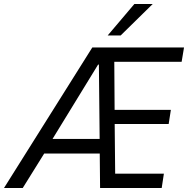

<svg xmlns="http://www.w3.org/2000/svg" viewBox="-60 -943 947 963"><path d="M-40 0 403 -705H863L851 -633H483L513 -671L515 -369L476 -392H797L786 -321H479L515 -345L518 -37L486 -72H762L751 0H442L440 -204L459 -173H137L181 -204L54 0ZM432 -619 193 -229 179 -246H453L440 -227L436 -619ZM480 -765 614 -923H706L545 -765Z"/></svg>

Font: Nunito Sans 7pt Condensed
Style: Italic
Weight: 400
Width: 3
Italic angle: -9°
Designer: Vernon Adams
Foundry: Vernon Adams
Version: Version 3.101;gftools[0.9.27]